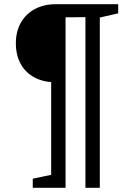

<svg xmlns="http://www.w3.org/2000/svg" viewBox="-20 -718 639 908"><path d="M135 170V127L235 106L222 124V-348L242 -329Q186 -329 143.5 -351.5Q101 -374 78 -415.5Q55 -457 55 -514Q55 -569 78.5 -610.5Q102 -652 144.5 -675Q187 -698 243 -698H539V-655L439 -632L452 -651V170H384V-657L399 -637L276 -636L290 -658V170Z"/></svg>

Font: Pack4
Style: Regular
Weight: 400
Version: Version 2.002